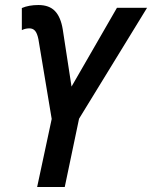

<svg xmlns="http://www.w3.org/2000/svg" viewBox="-20 -745 606 765"><path d="M186 -271 133 -589Q128 -613 119.5 -622.5Q111 -632 97 -632Q81 -632 67 -625V-713Q95 -725 133 -725Q176 -725 199 -701Q222 -677 230 -628L265 -400L446 -714H566L295 -272L238 0H128Z"/></svg>

Font: Noto Sans UI NarrowMedium
Style: Italic
Weight: 500
Width: 4
Italic angle: -12°
Designer: Monotype Design Team
Foundry: Monotype Imaging Inc.
Version: Version 1.001